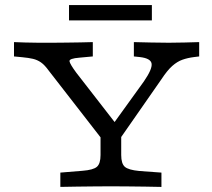

<svg xmlns="http://www.w3.org/2000/svg" viewBox="-20 -737 835 757"><path d="M403.6 -160.5 172 -458.7Q156 -480.9 141.6 -490.9Q127.2 -500.9 110.1 -505Q93 -509 67.7 -511.4L35.2 -514.5V-571Q51.9 -570.2 80.2 -569.4Q108.6 -568.5 131.9 -568.5H136.3H138.1Q160.8 -568.5 187.5 -568.5Q214.2 -568.5 242.2 -569Q270.2 -569.4 296.8 -569.8Q323.5 -570.2 345.9 -571V-514.5L293.9 -509.7Q252.2 -506.5 254 -495.4Q255.9 -484.2 280.7 -450.5L447.3 -235.9L413.1 -229.9L547.3 -416Q581 -465 577.7 -486.1Q574.4 -507.1 531.4 -512L507.8 -514.5V-571Q539.4 -570.2 575 -569.4Q610.6 -568.5 645.5 -568.5Q676.3 -568.5 707.5 -569.4Q738.6 -570.2 765.3 -571V-514.5L745.8 -512.1Q720 -508.9 699.4 -501.6Q678.9 -494.4 659.2 -477Q639.5 -459.6 616.1 -424L432.6 -160.5ZM411.6 -2.4Q383.5 -2.4 349.6 -2Q315.7 -1.6 281.9 -1.2Q248.1 -0.9 217.9 -0.1V-56.5L304.8 -63.6Q347.9 -66.9 362.1 -79.4Q376.4 -91.8 376.4 -125.8V-250.8L424.1 -200.8L457.9 -249.7V-125.8Q457.9 -91.8 472.2 -79.3Q486.4 -66.9 529.5 -62.8L616.5 -56.5V0Q587 -0.8 552.8 -1.2Q518.6 -1.6 485.1 -2Q451.6 -2.4 422.8 -2.4H417.5ZM252.1 -656.5V-716.9H578.8V-656.5Z"/></svg>

Font: Playfair 5pt SemiExpanded Light
Style: Regular
Weight: 300
Width: 6
Designer: Claus Eggers Sørensen
Foundry: Claus Eggers Sørensen
Version: Version 2.203